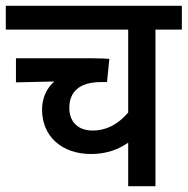

<svg xmlns="http://www.w3.org/2000/svg" viewBox="-20 -642 647 662"><path d="M607 -540V-622H0V-540H422V-254C391 -218 352 -192 299 -192C252 -192 219 -219 219 -270C219 -328 257 -359 328 -359H349L357 -439C349 -440 325 -441 304 -441H35V-358L167 -361C141 -338 125 -304 125 -264C125 -171 194 -111 294 -111C349 -111 390 -128 422 -150V0H516V-540Z"/></svg>

Font: Noto Sans SemiCondensed Medium
Style: Regular
Weight: 500
Width: 4
Designer: Monotype Design Team
Foundry: Monotype Imaging Inc.
Version: Version 2.013